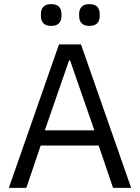

<svg xmlns="http://www.w3.org/2000/svg" viewBox="-20 -914 681 934"><path d="M530 0 460 -206H178L108 0H23L267 -698H374L618 0ZM321 -620H316L198 -280H439ZM229 -788Q203 -788 191 -801Q179 -814 179 -835V-847Q179 -868 191 -881Q203 -894 229 -894Q255 -894 267 -881Q279 -868 279 -847V-835Q279 -814 267 -801Q255 -788 229 -788ZM415 -788Q389 -788 377 -801Q365 -814 365 -835V-847Q365 -868 377 -881Q389 -894 415 -894Q441 -894 453 -881Q465 -868 465 -847V-835Q465 -814 453 -801Q441 -788 415 -788Z"/></svg>

Font: IBM Plex Sans Thai
Style: Regular
Weight: 400
Designer: Mike Abbink, Paul van der Laan, Pieter van Rosmalen, Ben Mitchell, Mark Frömberg
Foundry: Bold Monday
Version: Version 1.1